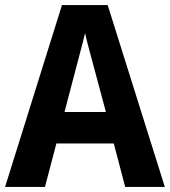

<svg xmlns="http://www.w3.org/2000/svg" viewBox="-20 -829 669 756"><path d="M473 -93H629L404 -809H224L0 -93H157L202 -264H428ZM349 -567 397 -388H234L281 -567C287 -592 307 -663 315 -699C323 -660 339 -606 349 -567Z"/></svg>

Font: Noto Sans Kannada UI SemiCondensed
Style: Bold
Weight: 700
Width: 4
Designer: Jelle Bosma - Monotype Design Team
Foundry: Monotype Imaging Inc.
Version: Version 2.005